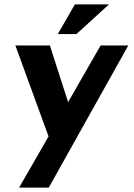

<svg xmlns="http://www.w3.org/2000/svg" viewBox="-20 -644 612 874"><path d="M564 -437 202 210H67L201 -23L50 -437H207L290 -179L438 -437ZM328 -489H243L321 -624H476Z"/></svg>

Font: Josefin Sans
Style: Bold Italic
Weight: 700
Italic angle: -7°
Designer: Santiago Orozco
Foundry: Typemade
Version: Version 2.000